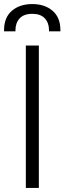

<svg xmlns="http://www.w3.org/2000/svg" viewBox="-41 -924 317 944"><path d="M86 0V-700H150V0ZM-21 -770V-776Q-21 -838 17.5 -871Q56 -904 118 -904Q179 -904 217.5 -871Q256 -838 256 -776V-770H200V-776Q200 -811 179.5 -833.5Q159 -856 118 -856Q76 -856 55.5 -833.5Q35 -811 35 -776V-770Z"/></svg>

Font: Space Grotesk Light
Style: Regular
Weight: 300
Designer: Florian Karsten
Foundry: Florian Karsten
Version: Version 2.000